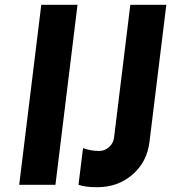

<svg xmlns="http://www.w3.org/2000/svg" viewBox="-20 -770 713 800"><path d="M60 0 152 -750H303L211 0ZM386 10Q334 10 307 0L326 -153Q357 -141 394 -141Q416 -141 434 -157Q452 -173 455 -195L523 -750H673L603 -180Q593 -95 532 -42.5Q471 10 386 10Z"/></svg>

Font: Orkney
Style: BoldItalic
Weight: 700
Designer: Samuel Oakes and Alfredo Marco Pradil
Foundry: Alfredo Marco Pradil
Version: 1.0; ttfautohint (v1.5)